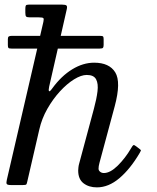

<svg xmlns="http://www.w3.org/2000/svg" viewBox="-20 -800 680 830"><path d="M584 -139Q543.5 -70 496.5 -30Q449.5 10 399 10Q364 10 341 -7.8Q318 -25.5 318 -63Q318 -67 319 -76.2Q320 -85.5 322 -92L386 -330Q397.5 -372.5 401.5 -405.2Q405.5 -438 395.5 -457Q385.5 -476 355 -476Q331 -476 300.2 -457Q269.5 -438 239 -404.8Q208.5 -371.5 184.5 -329.2Q160.5 -287 150 -240.5L98 -15.5Q96 -5 93.5 -2.5Q91 0 77.5 0H28.5Q11.5 0 9 -5Q6.5 -10 9.5 -22.5L141 -590H30Q19 -590 16.5 -592.8Q14 -595.5 14 -605V-631Q14 -639.5 17.8 -642.2Q21.5 -645 31 -645H153.5L167.5 -705.5Q170.5 -718.5 167.2 -721.8Q164 -725 146.5 -725H108.5Q96 -725 92.8 -728.8Q89.5 -732.5 89.5 -745.5V-761.5Q89.5 -772.5 91.8 -776.2Q94 -780 104.5 -780H248.5Q263.5 -780 267.5 -776Q271.5 -772 268.5 -759.5L242.5 -645H412Q422.5 -645 425.2 -642.5Q428 -640 428 -631V-606.5Q428 -597.5 425.5 -593.8Q423 -590 411 -590H230L192.5 -425.5Q189 -409.5 192 -406Q195 -402.5 206 -418Q245 -471.5 292 -500.2Q339 -529 387 -529Q452.5 -529 478.2 -487.2Q504 -445.5 476 -341L410 -96Q406 -81 406 -71Q406 -63 412.8 -57.5Q419.5 -52 429 -52Q456.5 -52 489 -84Q521.5 -116 547.5 -160.5Q553 -170.5 556.5 -172.5Q560 -174.5 568.5 -167.5L583 -156.5Q590 -151.5 589 -148.8Q588 -146 584 -139Z"/></svg>

Font: Besley
Style: Italic
Weight: 400
Italic angle: -13°
Designer: Owen Earl
Foundry: indestructible type*
Version: Version 4.000; ttfautohint (v1.8.4.7-5d5b)